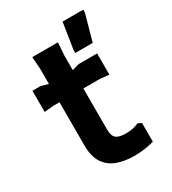

<svg xmlns="http://www.w3.org/2000/svg" viewBox="-181 -824 836 933"><g transform="rotate(-30 237.5 -358.0)"><path d="M110 -152V-582L105 -652H249L244 -582V-166Q244 -130 260 -116.5Q276 -103 316 -103Q339 -103 355.5 -107Q372 -111 387 -118L407 -108V-3Q385 3 356.5 7.5Q328 12 296 12Q242 12 200 -3.5Q158 -19 134 -55.5Q110 -92 110 -152ZM24 -391V-510H70L176 -480L284 -510H387V-391L337 -396H74ZM296 -565V-581L319 -728H435V-712L394 -565Z"/></g></svg>

Font: AR One Sans
Style: Bold
Weight: 700
Designer: Niteesh Yadav
Foundry: Niteesh Yadav
Version: Version 1.001;gftools[0.9.33]